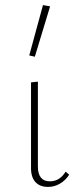

<svg xmlns="http://www.w3.org/2000/svg" viewBox="-20 -731 316 755"><path d="M95 -513 149 -711 177 -706 117 -508ZM102 -74V-407L129 -410V-77Q129 -18 176 -18Q215 -18 238 -56L252 -44Q238 -22 216 -9Q194 4 169 4Q136 4 118.5 -16Q101 -36 102 -74Z"/></svg>

Font: Ysabeau Infant Extralight
Style: Regular
Weight: 200
Designer: Christian Thalmann (Catharsis Fonts)
Version: Version 0.003